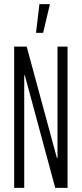

<svg xmlns="http://www.w3.org/2000/svg" viewBox="-20 -915 397 935"><path d="M49 0V-688H110L257 -146H260V-688H309V0H249L101 -548H98V0ZM156 -755V-760L172 -895H222V-890L190 -755Z"/></svg>

Font: Saira Ultra Condensed Light
Style: Regular
Weight: 300
Width: 1
Designer: Hector Gatti with collaboration of the Omnibus-Type team
Foundry: Omnibus-Type
Version: Version 1.001; ttfautohint (v1.8)